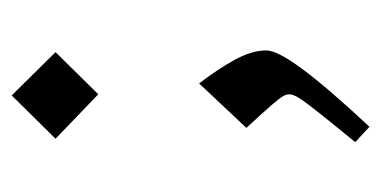

<svg xmlns="http://www.w3.org/2000/svg" viewBox="-186 -322 668 337"><g transform="rotate(-90 148.5 -154.0)"><path d="M151 -316 73 -391 149 -468 225 -391ZM228 -21Q228 -2 195.5 42Q163 86 94 160L67 135Q108 85 125.5 62.5Q143 40 147 32Q151 24 151 19Q151 14 147.5 8Q144 2 131.5 -12.5Q119 -27 92 -56L170 -139Q194 -108 211 -77.5Q228 -47 228 -21Z"/></g></svg>

Font: Narnoor
Style: Regular
Weight: 400
Designer: S. Sridhar Murthy
Foundry: SIL International
Version: Version 3.000